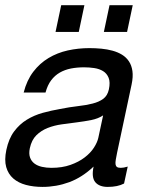

<svg xmlns="http://www.w3.org/2000/svg" viewBox="-34 -716 591 747"><path d="M367.2 -267.1Q348.1 -254.4 321.3 -249Q294.4 -243.7 265.1 -240Q235.8 -236.3 206.1 -232.2Q176.3 -228 151.1 -218Q126 -208 107.4 -189.7Q88.9 -171.4 82 -139.2Q77.6 -118.2 82.8 -103.5Q87.9 -88.9 99.9 -79.8Q111.8 -70.8 129.2 -66.9Q146.5 -63 166 -63Q208 -63 240.2 -74.5Q272.5 -85.9 295.4 -103.5Q318.4 -121.1 331.5 -141.6Q344.7 -162.1 348.6 -180.2ZM448.7 -2Q423.8 11.2 385.3 11.2Q352.1 11.2 336.7 -7.3Q321.3 -25.9 330.1 -67.9Q285.6 -25.9 235.6 -7.3Q185.5 11.2 131.3 11.2Q96.2 11.2 66.9 3.4Q37.6 -4.4 17.8 -21.5Q-2 -38.6 -9.8 -65.9Q-17.6 -93.3 -9.3 -132.8Q0 -176.8 21 -204.8Q42 -232.9 70.3 -250.2Q98.6 -267.6 132.1 -276.9Q165.5 -286.1 199.7 -292Q236.3 -299.3 268.6 -303Q300.8 -306.6 325.9 -313Q351.1 -319.3 367.7 -331.5Q384.3 -343.8 389.6 -368.2Q395.5 -396 388.7 -413.1Q381.8 -430.2 367.2 -439.2Q352.5 -448.2 332.8 -451.2Q313 -454.1 293 -454.1Q266.1 -454.1 242.2 -449.5Q218.3 -444.8 198.7 -433.6Q179.2 -422.4 165 -403.6Q150.9 -384.8 143.1 -356H58.1Q70.3 -403.8 95.5 -436.8Q120.6 -469.7 154.8 -490.2Q189 -510.7 229.7 -519.8Q270.5 -528.8 314 -528.8Q337.4 -528.8 360.4 -526.6Q383.3 -524.4 403.8 -518.8Q424.3 -513.2 440.7 -503.2Q457 -493.2 467.5 -477.5Q478 -461.9 481.2 -439.7Q484.4 -417.5 478 -387.2L421.4 -121.1Q418.5 -106 416.5 -95Q414.6 -84 415.5 -76.9Q416.5 -69.8 421.1 -66.4Q425.8 -63 436 -63Q441.4 -63 448.2 -64.2Q455.1 -65.4 462.9 -67.9ZM482.4 -695.8 460.4 -591.8H370.1L392.1 -695.8ZM294.4 -695.8 272.5 -591.8H182.1L204.1 -695.8Z"/></svg>

Font: XB Khoramshahr
Style: Italic
Weight: 400
Italic angle: -12°
Designer: Behnam
Foundry: Irmug
Version: Version 8.005 2009